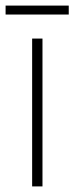

<svg xmlns="http://www.w3.org/2000/svg" viewBox="-39 -667 266 687"><path d="M207 -647H-19V-615H207ZM113 0V-529H76V0Z"/></svg>

Font: Noto Sans Gurmukhi UI Condensed ExtraLight
Style: Regular
Weight: 200
Width: 3
Designer: Jelle Bosma - Monotype Design Team
Foundry: Monotype Imaging Inc.
Version: Version 2.004